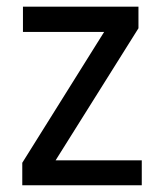

<svg xmlns="http://www.w3.org/2000/svg" viewBox="-20 -548 479 568"><path d="M144.5 -73.7 389.6 -464.4V-528.3H47.9V-453.6H288.1L45.9 -66.4V0H399.4V-73.7Z"/></svg>

Font: Roboto Condensed
Style: Regular
Weight: 400
Designer: Google
Version: Version 2.134; 2016